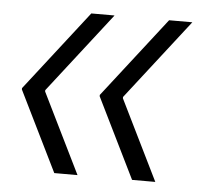

<svg xmlns="http://www.w3.org/2000/svg" viewBox="-42 -554 615 568"><g transform="rotate(5 266.0 -270.0)"><path d="M22 -268V-272L207 -510H276L91 -272V-268L208 -30H139ZM253 -268V-272L438 -510H507L322 -272V-268L439 -30H370Z"/></g></svg>

Font: Plata Sans Light
Style: Italic
Weight: 300
Italic angle: -8°
Designer: Pablo Impallari, Andres Torresi, & Cristiano Sobral
Foundry: Pablo Impallari, Andres Torresi, & Cristiano Sobral
Version: Version 1.00;December 28, 2019;FontCreator 12.0.0.2547 64-bi